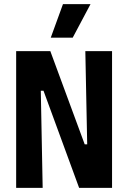

<svg xmlns="http://www.w3.org/2000/svg" viewBox="-20 -907 619 927"><path d="M58 0V-660H223L389 -210H401L392 -660H521V0H362L190 -469H177L186 0ZM331 -725H225L284 -887H417Z"/></svg>

Font: Bricolage Grotesque 12pt Condensed Bricolage Grotesque 10pt Condensed Regular
Style: Bold
Weight: 700
Width: 3
Designer: Mathieu Triay
Foundry: Atelier Triay
Version: Version 1.001; ttfautohint (v1.8.4.7-5d5b);gftools[0.9.33.de